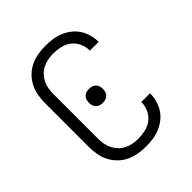

<svg xmlns="http://www.w3.org/2000/svg" viewBox="-206 -873 1012 1012"><g transform="rotate(-45 300.0 -367.5)"><path d="M297 8Q269 8 240.5 3Q212 -2 186 -14.5Q160 -27 139.5 -47.5Q119 -68 106 -93.5Q93 -119 88 -147.5Q83 -176 83 -205V-530Q83 -559 88 -587.5Q93 -616 106 -641.5Q119 -667 139.5 -687.5Q160 -708 186 -720.5Q212 -733 240.5 -738Q269 -743 297 -743Q324 -743 350 -739.5Q376 -736 400.5 -726Q425 -716 446 -700Q467 -684 481.5 -662Q496 -640 503.5 -614.5Q511 -589 511 -563V-559H446V-562Q446 -589 434 -614.5Q422 -640 400.5 -656.5Q379 -673 352 -679Q325 -685 297 -685Q277 -685 256.5 -681Q236 -677 218 -667.5Q200 -658 186 -643Q172 -628 163 -609.5Q154 -591 151 -571Q148 -551 148 -530V-205Q148 -184 151 -164Q154 -144 163 -125.5Q172 -107 186 -92Q200 -77 218 -67.5Q236 -58 256.5 -54Q277 -50 297 -50Q325 -50 352 -56Q379 -62 400.5 -78.5Q422 -95 434 -120.5Q446 -146 446 -173V-176H511V-172Q511 -146 503.5 -120.5Q496 -95 481.5 -73Q467 -51 446 -35Q425 -19 400.5 -9Q376 1 350 4.5Q324 8 297 8ZM300 -316Q289 -316 279 -319Q269 -322 261.5 -329.5Q254 -337 251 -347Q248 -357 248 -368Q248 -379 251 -389Q254 -399 261.5 -406.5Q269 -414 279 -417Q289 -420 300 -420Q311 -420 321 -417Q331 -414 338.5 -406.5Q346 -399 349 -389Q352 -379 352 -368Q352 -357 349 -347Q346 -337 338.5 -329.5Q331 -322 321 -319Q311 -316 300 -316Z"/></g></svg>

Font: Iosevka Light Extended
Style: Regular
Weight: 300
Width: 7
Monospace: yes
Designer: Belleve Invis
Foundry: Belleve Invis
Version: Version 32.5.0; ttfautohint (v1.8.4)